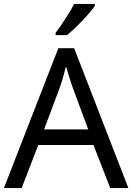

<svg xmlns="http://www.w3.org/2000/svg" viewBox="-20 -964 679 984"><path d="M545 0 459 -221H176L91 0H0L279 -717H360L638 0ZM352 -517Q349 -525 342 -546Q335 -567 328.5 -589.5Q322 -612 318 -624Q313 -604 307.5 -583.5Q302 -563 296.5 -546Q291 -529 287 -517L206 -301H432ZM466 -934Q457 -920 440 -900Q423 -880 402.5 -858.5Q382 -837 361.5 -817.5Q341 -798 323 -784H265V-796Q280 -815 297.5 -841Q315 -867 332 -894.5Q349 -922 360 -944H466Z"/></svg>

Font: Noto Sans Khmer UI
Style: Regular
Weight: 400
Designer: Danh Hong and the Monotype Design Team
Foundry: Monotype Imaging Inc.
Version: Version 2.002